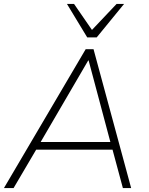

<svg xmlns="http://www.w3.org/2000/svg" viewBox="-23 -955 759 975"><path d="M-3 0 412 -705H452L643 0H601L546 -204L570 -195H134L166 -204L46 0ZM425 -648 180 -228 157 -234H559L539 -228L427 -648ZM420 -765 317 -935H353L444 -803L569 -935H607L468 -765Z"/></svg>

Font: Nunito Sans 12pt ExtraLight
Style: Italic
Weight: 200
Italic angle: -9°
Designer: Vernon Adams
Foundry: Vernon Adams
Version: Version 3.101;gftools[0.9.27]